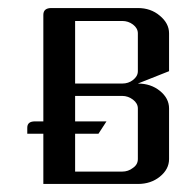

<svg xmlns="http://www.w3.org/2000/svg" viewBox="-20 -458 489 478"><path d="M47.9 -125V-140.1Q47.9 -155.8 66.9 -155.8H87.9V-420.9Q87.9 -438 107.9 -438H323.2Q355.5 -438 377.9 -418.9Q400.9 -399.9 400.9 -375V-280.8L323.2 -250Q355.5 -250 377.9 -231.9Q400.9 -213.4 400.9 -188V-62Q400.9 -36.6 377.9 -18.1Q355.5 0 323.2 0H87.9V-125ZM167 -30.8H284.2Q299.3 -30.8 311 -40Q323.2 -48.3 323.2 -62V-188Q323.2 -200.7 311 -210Q298.8 -219.2 284.2 -219.2H167V-155.8H245.1L225.1 -125H167ZM167 -250H284.2Q299.8 -250 311 -258.8Q323.2 -268.1 323.2 -280.8V-375Q323.2 -387.7 311 -397Q299.3 -405.8 284.2 -405.8H167Z"/></svg>

Font: Hhenum
Style: Regular
Weight: 400
Designer: T. Christopher White
Version: Version 1.0